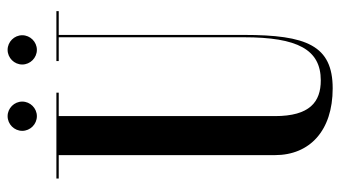

<svg xmlns="http://www.w3.org/2000/svg" viewBox="-210 -654 873 492"><g transform="rotate(-90 226.0 -408.5)"><path d="M173.8 -750C194.2 -750 211.2 -767 211.2 -787.5C211.2 -808 194.2 -825 173.8 -825C153.2 -825 136.2 -808 136.2 -787.5C136.2 -767 153.2 -750 173.8 -750ZM343.8 -750C364.2 -750 381.2 -767 381.2 -787.5C381.2 -808 364.2 -825 343.8 -825C323.2 -825 306.2 -808 306.2 -787.5C306.2 -767 323.2 -750 343.8 -750ZM443 -700H315V-694H376V-219.5C376 -82 344.5 -22.5 265.5 -22.5C210.5 -22.5 174 -50.5 174 -140V-694H234V-700H14V-694H74V-140C74 -51 136.5 8 245 8C355.2 8 382 -59.5 382 -219.5V-694H443Z"/></g></svg>

Font: Picaflor 72 pt
Style: Regular
Weight: 400
Designer: Ariel Martín Pérez
Foundry: Tunera Type Foundry
Version: Version 1.000;hotconv 1.0.109;makeotfexe 2.5.65596